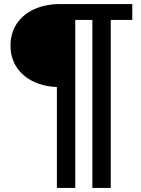

<svg xmlns="http://www.w3.org/2000/svg" viewBox="-20 -720 698 950"><path d="M261.5 210V-310L280 -289Q204.5 -289 148.8 -315Q93 -341 62.5 -387.2Q32 -433.5 32 -494.5Q32 -556 62.5 -602.2Q93 -648.5 148.8 -674.2Q204.5 -700 280 -700H634.5V-621.5H528V210H437V-621.5H352.5V210Z"/></svg>

Font: Geologica Roman Medium
Style: Regular
Weight: 500
Designer: Sindre Bremnes, Frode Helland
Foundry: Monokrom Skriftforlag AS
Version: Version 1.010;gftools[0.9.28]